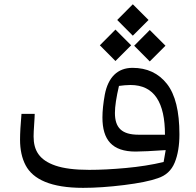

<svg xmlns="http://www.w3.org/2000/svg" viewBox="-20 -861 927 907"><path d="M533.7 -766.6 607.4 -692.4 681.6 -766.6 607.4 -840.8ZM451.7 -647 525.4 -572.8 599.6 -647 525.4 -721.2ZM613.8 -645 687.5 -570.8 761.7 -645 687.5 -719.2ZM725.1 -19C763.2 -31.2 790 -55.7 805.2 -92.8C820.3 -129.4 827.6 -174.3 827.6 -226.6C827.6 -335 808.1 -414.6 768.6 -464.8C729 -515.1 674.8 -540.5 606 -540.5C535.2 -540.5 490.7 -495.6 475.1 -414.1C467.8 -373.5 463.9 -337.9 463.9 -306.2C463.9 -200.2 509.8 -145 620.6 -145C648.9 -145 696.3 -147.5 762.7 -151.9L752.9 -95.7C697.8 -82.5 638.2 -73.2 574.7 -67.4C511.2 -61.5 453.6 -58.6 401.4 -58.6C333.5 -58.6 280.8 -65.4 242.2 -78.6C165 -105 138.7 -150.9 138.7 -216.8C138.7 -228.5 139.6 -248.5 141.6 -277.3C143.1 -296.4 143.6 -311.5 144 -323.2H81.5C77.1 -272.5 74.7 -231.9 74.7 -201.7C74.7 -153.8 83.5 -113.3 101.1 -80.1C136.2 -13.7 220.7 26.4 372.6 26.4C430.7 26.4 495.1 22 565.9 13.2C636.7 4.4 689.5 -6.3 725.1 -19ZM635.3 -224.6C554.7 -224.6 522.9 -257.8 522.9 -327.6C522.9 -358.4 529.3 -400.9 542 -455.1C557.1 -457.5 581.1 -459.5 596.2 -459.5C710 -459.5 759.3 -375 759.3 -224.6Z"/></svg>

Font: SG Kara Light
Style: Regular
Weight: 400
Designer: Damoon Khanjanzadeh
Version: Version 1.000